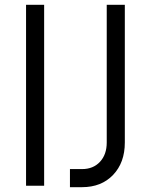

<svg xmlns="http://www.w3.org/2000/svg" viewBox="-20 -770 620 796"><path d="M163 0H88V-750H163ZM270 6V-69H320Q366.5 -69 394.5 -99.2Q422.5 -129.5 422.5 -179V-750H497.5V-179Q497.5 -96 449 -45Q400.5 6 320 6Z"/></svg>

Font: Mohave Light
Style: Regular
Weight: 400
Version: Version 2.003